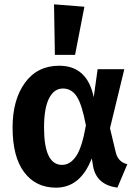

<svg xmlns="http://www.w3.org/2000/svg" viewBox="-20 -849 636 885"><path d="M229 -829 369 -818 326 -596H233ZM253 -546Q382 -546 412 -401L430 -530H553L487 -258L514 -145Q525 -102 567 -92L521 16Q427 3 410 -78L403 -119Q351 16 238 16Q145 16 91.5 -55Q38 -126 38 -261Q38 -389 95 -467.5Q152 -546 253 -546ZM270 -441Q229 -441 206 -395.5Q183 -350 183 -261Q183 -89 266 -89Q303 -89 330.5 -128.5Q358 -168 376 -271Q358 -367 334 -404Q310 -441 270 -441Z"/></svg>

Font: FiraGO SemiBold
Style: Regular
Weight: 600
Designer: bBox Type
Foundry: bBox Type GmbH
Version: Version 1.001;PS 001.001;hotconv 1.0.88;makeotf.lib2.5.64775